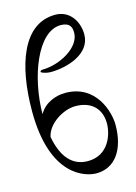

<svg xmlns="http://www.w3.org/2000/svg" viewBox="-107 -738 568 802"><g transform="rotate(-15 177.0 -336.5)"><path d="M168.9 -352.5C127.9 -352.5 79.1 -335 54.7 -291C55.7 -452.1 124 -630.9 223.6 -630.9C263.7 -630.9 270.5 -609.4 270.5 -585.9C270.5 -522.5 178.7 -470.7 100.6 -470.7C95.7 -470.7 89.8 -463.9 93.8 -461.9C108.4 -453.1 128.9 -452.1 133.8 -452.1C205.1 -452.1 309.6 -483.4 309.6 -568.4C309.6 -623 276.4 -678.7 212.9 -678.7C72.3 -678.7 15.6 -511.7 15.6 -313.5C15.6 -33.2 160.2 5.9 209 5.9C288.1 5.9 337.9 -60.5 337.9 -169.9C337.9 -225.6 301.8 -352.5 168.9 -352.5ZM62.5 -190.4C73.2 -245.1 142.6 -288.1 195.3 -288.1C265.6 -288.1 304.7 -247.1 304.7 -184.6C304.7 -136.7 277.3 -52.7 187.5 -52.7C122.1 -52.7 79.1 -99.6 62.5 -190.4Z"/></g></svg>

Font: Crimson
Style: Roman
Weight: 400
Version: Version 0.2